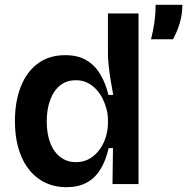

<svg xmlns="http://www.w3.org/2000/svg" viewBox="-20 -764 777 797"><path d="M256 13Q191 13 142.5 -20.5Q94 -54 68 -116Q42 -178 42 -262Q42 -342 66 -403.5Q90 -465 136.5 -500Q183 -535 251 -535Q303 -535 338 -514.5Q373 -494 395.5 -457Q418 -420 430 -370H450Q444 -401 439 -432.5Q434 -464 431 -493Q428 -522 428 -544V-708H555V-253V0H447L449 -149H431Q419 -97 396.5 -60.5Q374 -24 339 -5.5Q304 13 256 13ZM295 -91Q329 -91 354 -106.5Q379 -122 395.5 -146Q412 -170 420 -198Q428 -226 428 -252V-268Q428 -288 422.5 -310Q417 -332 406.5 -353.5Q396 -375 380 -392.5Q364 -410 342.5 -420.5Q321 -431 295 -431Q256 -431 229 -409Q202 -387 188 -348.5Q174 -310 174 -260Q174 -209 188.5 -171Q203 -133 230.5 -112Q258 -91 295 -91ZM607 -601Q616 -638 620 -665.5Q624 -693 625 -712Q626 -731 626 -744H737Q737 -704 726 -667.5Q715 -631 698 -601Z"/></svg>

Font: Bricolage Grotesque 20pt SemiBold
Style: Regular
Weight: 600
Version: Version 1.001;gftools[0.9.33.dev8+g029e19f]